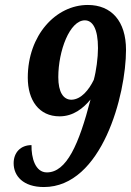

<svg xmlns="http://www.w3.org/2000/svg" viewBox="-20 -744 528 774"><path d="M157 10C391 10 488 -362 488 -543C488 -659 429 -724 334 -724C205 -724 92 -602 92 -431C92 -340 137 -275 220 -275C276 -275 316 -308 345 -343C298 -161 248 -49 169 -49C122 -49 106 -108 107 -159C63 -159 35 -129 35 -86C35 -35 73 10 157 10ZM268 -342C235 -342 215 -373 215 -433C215 -539 261 -662 322 -662C353 -662 375 -629 375 -550C375 -512 368 -458 358 -422C339 -383 308 -343 268 -342Z"/></svg>

Font: Noto Serif Tamil ExtraCondensed
Style: Bold Italic
Weight: 700
Width: 2
Italic angle: -12°
Designer: Indian Type Foundry, Tom Grace, and the Monotype Design Team
Foundry: Monotype Imaging Inc.
Version: Version 2.003